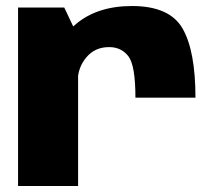

<svg xmlns="http://www.w3.org/2000/svg" viewBox="-20 -618 724 638"><path d="M430 -293.5H629.5Q629.5 -449 586.5 -523.5Q543.5 -598 418.5 -598Q304.5 -598 233.5 -539Q162.5 -480 162.5 -392.5L238.5 -349.5Q238.5 -393.5 267 -427.5Q295.5 -461.5 342.5 -461.5Q383 -461.5 406.5 -431.2Q430 -401 430 -293.5ZM40 0H239.5V-496L193.5 -593H40Z"/></svg>

Font: Anybody Thin ExtraBold
Style: Regular
Weight: 800
Version: Version 1.113;gftools[0.9.25]